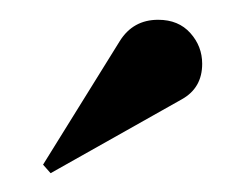

<svg xmlns="http://www.w3.org/2000/svg" viewBox="-20 -745 253 198"><path d="M143.1 -724.6Q164.1 -724.6 176.3 -710.9Q188.5 -697.3 188.5 -679.2Q188.5 -654.3 167.5 -642.6Q167.5 -642.6 32.2 -566.4L24.4 -575.2L103.5 -702.6Q117.2 -724.6 143.1 -724.6Z"/></svg>

Font: Modern Antiqua
Style: Book
Weight: 400
Designer: Wojciech Kalinowski "wmk69" (wmk69@o2.pl)
Foundry: Wojciech Kalinowski "wmk69" (wmk69@o2.pl)
Version: Version 3.1.0; 2021-05-28